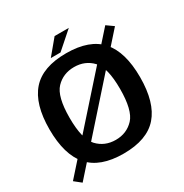

<svg xmlns="http://www.w3.org/2000/svg" viewBox="-170 -839 958 1001"><g transform="rotate(-30 309.5 -338.5)"><path d="M1.5 -3.5 41.5 28.5 595.5 -594 554 -623.5ZM303.5 4.5Q445 4.5 510.5 -70.8Q576 -146 576 -298.5Q576 -450 510.5 -524.5Q445 -599 303.5 -599Q162 -599 96.2 -524.5Q30.5 -450 30.5 -298.5Q30.5 -146 96.2 -70.8Q162 4.5 303.5 4.5ZM303.5 -78Q237.5 -78 194.5 -123.5Q151.5 -169 151.5 -298Q151.5 -426 194.5 -471Q237.5 -516 303.5 -516Q369.5 -516 412.2 -471Q455 -426 455 -298Q455 -169 412.2 -123.5Q369.5 -78 303.5 -78ZM222.5 -617H281L382.5 -706.5H297Z"/></g></svg>

Font: Anybody UltraCondensed Thin Medium
Style: Regular
Weight: 500
Version: Version 1.111